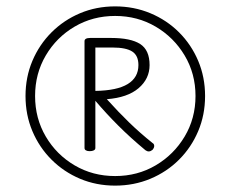

<svg xmlns="http://www.w3.org/2000/svg" viewBox="-20 -1540 723 602"><path d="M341 -958Q282 -958 231 -979.5Q180 -1001 141.5 -1039.5Q103 -1078 81.5 -1129Q60 -1180 60 -1239Q60 -1298 81.5 -1349Q103 -1400 141.5 -1438.5Q180 -1477 231 -1498.5Q282 -1520 341 -1520Q400 -1520 451.5 -1498.5Q503 -1477 541.5 -1438.5Q580 -1400 601.5 -1349Q623 -1298 623 -1239Q623 -1180 601.5 -1129Q580 -1078 541.5 -1039.5Q503 -1001 451.5 -979.5Q400 -958 341 -958ZM341 -988Q411 -988 468 -1021.5Q525 -1055 559 -1112Q593 -1169 593 -1239Q593 -1309 559 -1366Q525 -1423 468 -1456.5Q411 -1490 341 -1490Q271 -1490 214 -1456.5Q157 -1423 123.5 -1366Q90 -1309 90 -1239Q90 -1169 123.5 -1112Q157 -1055 214 -1021.5Q271 -988 341 -988ZM261 -1066Q254 -1066 249.5 -1068.5Q245 -1071 245 -1076V-1411Q245 -1421 263 -1421H328Q390 -1421 419.5 -1402Q449 -1383 449 -1336Q449 -1293 414.5 -1263.5Q380 -1234 315 -1229Q351 -1189 385 -1156Q419 -1123 459 -1091Q463 -1089 463.5 -1083Q464 -1077 458 -1070Q447 -1061 436 -1069Q389 -1108 351 -1146Q313 -1184 279 -1224V-1076Q279 -1071 274 -1068.5Q269 -1066 261 -1066ZM279 -1255Q347 -1256 380.5 -1276.5Q414 -1297 414 -1336Q414 -1366 394.5 -1378.5Q375 -1391 333 -1391H279Z"/></svg>

Font: Playwrite BE WAL Thin
Style: Regular
Weight: 250
Version: Version 1.002